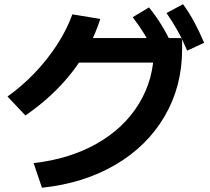

<svg xmlns="http://www.w3.org/2000/svg" viewBox="-20 -838 978 895"><path d="M697.3 -607.2 751.7 -546.1H306.6V-660.7H823.4L828.9 -653.9V-607.2Q828.9 -435.5 747.5 -296.2Q666.2 -156.9 518.2 -70.1Q370.2 16.8 175.5 37.1L136.7 -77.9Q303.1 -96.2 430.3 -168.1Q557.6 -240 627.4 -354.2Q697.3 -468.3 697.3 -607.2ZM317.3 -771.2 447.5 -749.7Q405.1 -616.4 316.6 -502.5Q228.1 -388.7 98.4 -299.7L15 -388.1Q82.3 -435.9 141.8 -498.1Q201.2 -560.3 246.7 -630.6Q292.1 -700.8 317.3 -771.2ZM598.6 -757.7 674.5 -803.5Q705.4 -765.5 731.4 -723.5Q757.4 -681.5 782.5 -629.6L703.6 -587.1Q678.1 -638.3 653.3 -678.6Q628.6 -718.9 598.6 -757.7ZM756.1 -777.2 833.2 -818.4Q862.6 -777.8 885.8 -734.7Q909.1 -691.7 931.5 -638.4L852.6 -602Q830.7 -653.6 807.7 -695Q784.7 -736.3 756.1 -777.2Z"/></svg>

Font: Pretendard JP Variable
Style: Regular
Weight: 400
Designer: Base glyphs from Inter by Rasmus Andersson; Hangul glyphs from Noto Sans CJK(Source Han Sans) by Jang Soo-young and Kang
Foundry: Kil Hyung-jin
Version: Version 1.307;Glyphs 3.2 (3192)